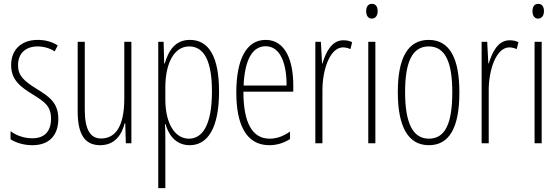

<svg xmlns="http://www.w3.org/2000/svg" viewBox="-20 -747 2916 1001"><path d="M284 -127C284 -213 235 -244 169 -285C105 -325 74 -352 74 -407C74 -470 115 -505 176 -505C208 -505 242 -495 265 -479L281 -510C253 -529 216 -539 177 -539C84 -539 38 -481 38 -408C38 -329 88 -293 155 -252C214 -215 246 -193 246 -128C246 -63 213 -26 148 -26C106 -26 64 -41 35 -63V-21C60 -5 99 10 149 10C238 10 284 -43 284 -127Z M665 -529H628V-233C628 -90 583 -25 507 -25C452 -25 422 -70 422 -174V-529H385V-165C385 -49 421 10 502 10C581 10 615 -47 630 -104H633L636 0H665Z M970 -539C893 -539 858 -482 839 -416H836L833 -529H805V234H842V-29C842 -59 841 -85 840 -100H843C858 -46 895 10 969 10C1062 10 1122 -78 1122 -270C1122 -451 1069 -539 970 -539ZM966 -505C1048 -505 1085 -421 1085 -270C1085 -89 1032 -24 965 -24C892 -24 842 -103 842 -228V-291C842 -416 887 -505 966 -505Z M1365 -539C1262 -539 1212 -433 1212 -264C1212 -97 1264 10 1384 10C1426 10 1462 -3 1492 -22V-61C1456 -36 1422 -24 1386 -24C1294 -24 1249 -109 1249 -269H1509V-303C1509 -425 1471 -539 1365 -539ZM1365 -506C1443 -506 1475 -412 1474 -301H1250C1256 -439 1298 -506 1365 -506Z M1770 -537C1707 -537 1678 -471 1661 -416H1659L1653 -529H1624V0H1661V-278C1661 -381 1699 -500 1769 -500C1783 -500 1798 -495 1807 -491L1816 -527C1801 -535 1784 -537 1770 -537Z M1919 -727C1897 -727 1889 -709 1889 -688C1889 -667 1899 -650 1918 -650C1937 -650 1949 -665 1949 -689C1949 -709 1941 -727 1919 -727ZM1937 -529H1900V0H1937Z M2375 -265C2375 -437 2328 -539 2215 -539C2106 -539 2054 -444 2054 -267C2054 -84 2109 10 2216 10C2323 10 2375 -82 2375 -265ZM2092 -267C2092 -421 2128 -505 2215 -505C2305 -505 2338 -416 2338 -266C2338 -101 2300 -24 2216 -24C2131 -24 2092 -108 2092 -267Z M2637 -537C2574 -537 2545 -471 2528 -416H2526L2520 -529H2491V0H2528V-278C2528 -381 2566 -500 2636 -500C2650 -500 2665 -495 2674 -491L2683 -527C2668 -535 2651 -537 2637 -537Z M2786 -727C2764 -727 2756 -709 2756 -688C2756 -667 2766 -650 2785 -650C2804 -650 2816 -665 2816 -689C2816 -709 2808 -727 2786 -727ZM2804 -529H2767V0H2804Z"/></svg>

Font: Noto Sans Kannada ExtraCondensed ExtraLight
Style: Regular
Weight: 200
Width: 2
Designer: Jelle Bosma - Monotype Design Team
Foundry: Monotype Imaging Inc.
Version: Version 2.005